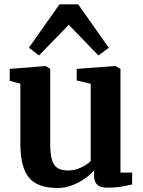

<svg xmlns="http://www.w3.org/2000/svg" viewBox="-20 -880 680 910"><path d="M489.5 9.5Q456.5 9.5 441.2 -4.2Q426 -18 426 -46V-73Q410 -53 382.5 -33.8Q355 -14.5 321.8 -1.8Q288.5 11 253.5 11Q157.5 11 117 -38.2Q76.5 -87.5 76.5 -201V-483L26 -497V-553.5L196 -567H197L218 -553.5V-201Q218 -153.5 225.5 -125.2Q233 -97 251.2 -84.5Q269.5 -72 301.5 -72Q327.5 -72 348.2 -79.5Q369 -87 384.8 -97.2Q400.5 -107.5 410 -116.5V-483L343.5 -498.5V-553.5L524.5 -567H527.5L551 -553.5V-62H606.5L606 -5.5Q588 -1.5 558 4Q528 9.5 489.5 9.5ZM164.5 -617 117 -654 262 -859.5H350.5L495.5 -653.5L446.5 -617L306 -762.5Z"/></svg>

Font: Merriweather 20pt
Style: Bold
Weight: 700
Version: Version 2.100